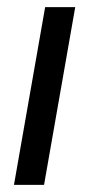

<svg xmlns="http://www.w3.org/2000/svg" viewBox="-20 -516 248 536"><path d="M19 0 106 -496H190L103 0Z"/></svg>

Font: DM Sans 28pt
Style: Italic
Weight: 400
Italic angle: -10°
Version: Version 4.004;gftools[0.9.30]